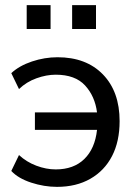

<svg xmlns="http://www.w3.org/2000/svg" viewBox="-20 -719 535 748"><path d="M202 9Q152 9 101.5 -7.5Q51 -24 24 -53L54 -115Q83 -88 121.5 -73.5Q160 -59 197 -59Q267 -59 308.5 -99.5Q350 -140 358 -213H116V-281H358Q350 -344 311.5 -386Q273 -428 197 -428Q161 -428 122 -414Q83 -400 54 -372L24 -434Q55 -463 104.5 -479.5Q154 -496 204 -496Q316 -496 381 -429Q446 -362 446 -247Q446 -168 416.5 -111Q387 -54 332 -22.5Q277 9 202 9ZM261 -606V-699H354V-606ZM84 -606V-699H177V-606Z"/></svg>

Font: Nunito Sans Medium
Style: Regular
Weight: 500
Designer: Vernon Adams
Foundry: Vernon Adams
Version: Version 3.101; ttfautohint (v1.8.4.7-5d5b);gftools[0.9.27]